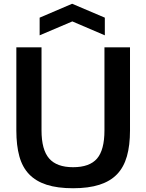

<svg xmlns="http://www.w3.org/2000/svg" viewBox="-20 -992 778 1022"><path d="M369 10Q286 10 228.5 -8.5Q171 -27 135 -64.5Q99 -102 83 -160Q67 -218 67 -297V-740H201V-298Q201 -195 241.5 -148.5Q282 -102 369 -102Q457 -102 496.5 -148Q536 -194 536 -298V-740H672V-297Q672 -218 655.5 -160Q639 -102 603 -64.5Q567 -27 509 -8.5Q451 10 369 10ZM191 -898 364 -972 538 -898V-804L365 -878L191 -804Z"/></svg>

Font: Encode Sans Narrow
Style: SemiBold
Weight: 600
Designer: Pablo Impallari, Andres Torresi
Foundry: Pablo Impallari, Andres Torresi
Version: Version 1.000; ttfautohint (v1.00) -l 8 -r 50 -G 200 -x 14 -